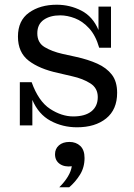

<svg xmlns="http://www.w3.org/2000/svg" viewBox="-20 -531 566 813"><path d="M64 0V-183H114Q143 -102 192 -70Q241 -38 290 -38Q340 -38 367 -59.5Q394 -81 394 -120Q394 -158 362.5 -178Q331 -198 286 -208L226 -222Q147 -239 101.5 -274Q56 -309 56 -376Q56 -444 103 -477.5Q150 -511 220 -511Q276 -511 324.5 -486Q373 -461 397 -404V-503H450V-329H400Q385 -381 357.5 -411Q330 -441 297.5 -453.5Q265 -466 235 -466Q192 -466 165 -447Q138 -428 138 -390Q138 -350 169 -331.5Q200 -313 244 -303L303 -290Q353 -279 392 -261.5Q431 -244 453.5 -215Q476 -186 476 -138Q476 -67 429.5 -29.5Q383 8 306 8Q245 8 194 -19.5Q143 -47 117 -108V0ZM231 262Q254 239 267.5 216.5Q281 194 284 173Q253 177 233 163Q213 149 213 122Q213 99 229.5 84.5Q246 70 274 70Q302 70 320 87Q338 104 338 138Q338 178 318.5 209Q299 240 273 262Z"/></svg>

Font: Montagu Slab 144pt
Style: Regular
Weight: 400
Designer: Florian Karsten
Foundry: Florian Karsten
Version: Version 1.000; ttfautohint (v1.8.3)